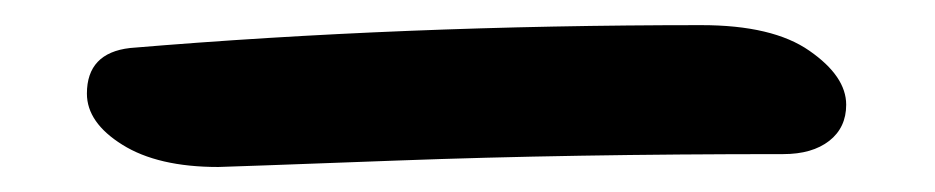

<svg xmlns="http://www.w3.org/2000/svg" viewBox="-20 88 740 152"><path d="M152.8 220.2Q105 220.2 76.9 202.6Q48.8 185.1 48.8 162.1Q48.8 129.9 83 126Q298.3 107.9 535.2 107.9Q591.8 107.9 620.8 128.2Q649.9 148.4 649.9 170.9Q649.9 189 636.5 199.5Q623 210 600.1 210Q431.6 210 294.2 215.1Q156.7 220.2 152.8 220.2Z"/></svg>

Font: Shantell Sans Irregular Bouncy
Style: Regular
Weight: 500
Designer: Stephen Nixon, Anya Danilova, Shantell Martin
Foundry: Arrow Type
Version: Version 1.006;[9816181b4]